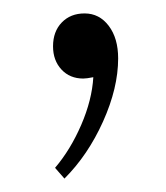

<svg xmlns="http://www.w3.org/2000/svg" viewBox="-20 -110 248 286"><path d="M156 -23Q156 21 133.5 71Q111 121 76 156L62 140Q85 113 101 76Q117 39 119 5Q109 7 104 7Q84 7 71.5 -6.5Q59 -20 59 -41Q59 -63 72 -76.5Q85 -90 106 -90Q128 -90 142 -71.5Q156 -53 156 -23Z"/></svg>

Font: Sarabun Thin
Style: Regular
Weight: 250
Designer: Suppakit Chalermlarp | Katatrad Co.,Ltd.
Foundry: Cadson Demak Co.,Ltd.
Version: Version 1.000; ttfautohint (v1.6)